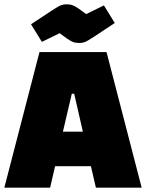

<svg xmlns="http://www.w3.org/2000/svg" viewBox="-32 -865 673 885"><path d="M199 0H-12L150 -625H459L621 0H410L387 -99H222ZM299 -433 258 -258H350L310 -433ZM447 -840 497 -759Q378 -679 363.5 -673Q349 -667 335 -667Q321 -667 312.5 -669Q304 -671 294 -676.5Q284 -682 278.5 -686Q273 -690 260.5 -699Q248 -708 243 -712L161 -672L111 -753Q230 -833 244.5 -839Q259 -845 273 -845Q287 -845 295.5 -843Q304 -841 314 -835.5Q324 -830 329.5 -826Q335 -822 347.5 -813Q360 -804 365 -800Z"/></svg>

Font: Changa One
Style: Regular
Weight: 400
Designer: Eduardo Rodriguez Tunni
Foundry: Eduardo Rodriguez Tunni
Version: Version 1.003